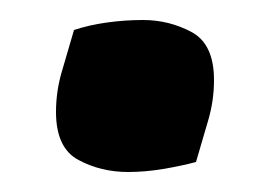

<svg xmlns="http://www.w3.org/2000/svg" viewBox="-20 -413 271 192"><path d="M176 -251Q161 -247 143 -244Q125 -241 108 -241Q81 -241 58.5 -253Q36 -265 36 -301Q36 -322 42 -342Q48 -362 54 -383Q69 -388 87 -390.5Q105 -393 123 -393Q149 -393 171.5 -381Q194 -369 194 -333Q194 -312 188 -292Q182 -272 176 -251Z"/></svg>

Font: Merienda SemiBold
Style: Regular
Weight: 600
Designer: Eduardo Rodriguez Tunni
Foundry: Eduardo Rodriguez Tunni
Version: Version 2.001; ttfautohint (v1.8.4.7-5d5b)